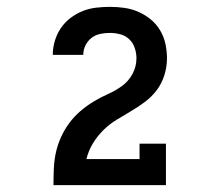

<svg xmlns="http://www.w3.org/2000/svg" viewBox="-20 -863 640 560"><path d="M136 -323V-324Q136 -347 137 -371Q138 -395 143 -418Q148 -441 158 -463Q168 -485 182 -504Q196 -523 214 -538.5Q232 -554 252.5 -566.5Q273 -579 294.5 -588.5Q316 -598 335.5 -612Q355 -626 366.5 -647.5Q378 -669 378 -693Q378 -708 373 -723Q368 -738 357 -748.5Q346 -759 331 -763Q316 -767 300 -767Q286 -767 272 -764Q258 -761 247 -752.5Q236 -744 229.5 -731Q223 -718 223 -704Q223 -703 223 -703Q223 -703 223 -703H134Q134 -703 134 -703.5Q134 -704 134 -704Q134 -724 140 -744Q146 -764 157.5 -781Q169 -798 185.5 -810.5Q202 -823 220.5 -830.5Q239 -838 259.5 -840.5Q280 -843 300 -843Q322 -843 343 -840Q364 -837 383.5 -828.5Q403 -820 419.5 -806.5Q436 -793 447 -774.5Q458 -756 462.5 -735Q467 -714 467 -693Q467 -668 459.5 -644Q452 -620 437.5 -600.5Q423 -581 403 -566Q383 -551 361.5 -538.5Q340 -526 319 -513Q298 -500 280.5 -482.5Q263 -465 250.5 -444Q238 -423 232 -399H387V-444H464V-323Z"/></svg>

Font: Iosevka Slab Extended
Style: Bold
Weight: 700
Width: 7
Monospace: yes
Designer: Belleve Invis
Foundry: Belleve Invis
Version: Version 11.1.0; ttfautohint (v1.8.3)